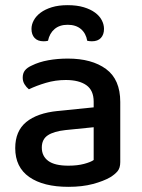

<svg xmlns="http://www.w3.org/2000/svg" viewBox="-20 -709 551 744"><path d="M245 -67Q280 -67 306 -74Q332 -81 343 -89V-216L234 -205Q188 -200 165 -184.5Q142 -169 142 -137Q142 -104 167 -85.5Q192 -67 245 -67ZM243 -482Q336 -482 391 -441.5Q446 -401 446 -314V-81Q446 -58 435.5 -45.5Q425 -33 407 -22Q381 -7 340 4Q299 15 245 15Q148 15 93.5 -23Q39 -61 39 -135Q39 -201 81.5 -236Q124 -271 204 -279L343 -293V-315Q343 -359 314.5 -379Q286 -399 235 -399Q195 -399 158 -388Q121 -377 92 -363Q82 -371 75 -382.5Q68 -394 68 -408Q68 -425 76.5 -436Q85 -447 103 -455Q131 -469 167 -475.5Q203 -482 243 -482ZM242 -613Q211 -613 191.5 -596.5Q172 -580 166 -551Q162 -550 158 -549.5Q154 -549 149 -549Q126 -549 114 -562Q102 -575 102 -597Q102 -614 111 -630.5Q120 -647 137.5 -660Q155 -673 181 -681Q207 -689 242 -689Q278 -689 304.5 -681Q331 -673 348.5 -660Q366 -647 374.5 -630.5Q383 -614 383 -597Q383 -575 371 -562Q359 -549 336 -549Q328 -549 318 -551Q313 -580 293.5 -596.5Q274 -613 242 -613Z"/></svg>

Font: Baloo Tammudu 2 Medium
Style: Regular
Weight: 500
Designer: Maithili Shingre, Omkar Shende and Ek Type
Foundry: Ek Type
Version: Version 1.640;hotconv 1.0.111;makeotfexe 2.5.65597; ttfautoh